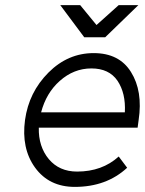

<svg xmlns="http://www.w3.org/2000/svg" viewBox="-20 -720 568 752"><path d="M216 -700 310 -574H392L522 -700H445L358 -622L294 -700ZM519 -220 523 -250Q540 -363 493 -438Q447 -512 347 -512Q246 -512 170 -436Q93 -359 78 -250Q63 -139 117 -64Q172 12 273 12Q397 12 478 -63L445 -107Q380 -48 282 -48Q212 -48 171 -97Q151 -121 141 -152Q131 -183 132 -220ZM338 -452Q407 -452 440 -404Q473 -355 469 -280H141Q161 -356 214 -403Q269 -452 338 -452Z"/></svg>

Font: Unageo
Style: Light-Italic
Weight: 300
Designer: Richard Sepsi
Foundry: Richard Sepsi
Version: Version 2.000